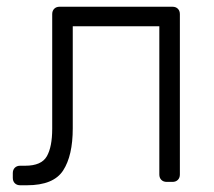

<svg xmlns="http://www.w3.org/2000/svg" viewBox="-20 -540 635 570"><path d="M157 -520H492Q502 -520 508 -514Q514 -508 514 -498V-22Q514 -12 508 -6Q502 0 492 0H475Q465 0 459 -6Q453 -12 453 -22V-462H196V-159Q196 -78 167.5 -34Q139 10 60 10H40Q30 10 24 4Q18 -2 18 -12V-26Q18 -36 24 -42Q30 -48 40 -48H55Q103 -48 119 -76Q135 -104 135 -158V-498Q135 -508 141 -514Q147 -520 157 -520Z"/></svg>

Font: Hezaedrus Light
Style: Regular
Weight: 300
Designer: Hubert & Fischer
Foundry: Hubert & Fischer
Version: Version 1.10;September 3, 2019;FontCreator 11.5.0.2425 64-bi